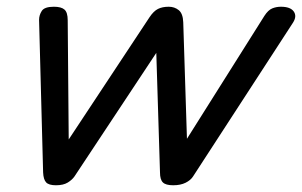

<svg xmlns="http://www.w3.org/2000/svg" viewBox="-20 -535 897 570"><path d="M146 15Q125 15 117 6.5Q109 -2 108 -23L96 -476Q96 -490 104 -502.5Q112 -515 140 -515Q162 -515 171.5 -506.5Q181 -498 181 -475L184 -121L424 -484Q436 -502 449 -508.5Q462 -515 481 -515Q498 -515 510.5 -505Q523 -495 524 -469L535 -123L765 -488Q776 -505 788 -510Q800 -515 814 -515Q842 -515 852 -501Q862 -487 850 -468L553 -11Q546 0 531 7.5Q516 15 494 15Q472 15 463.5 6.5Q455 -2 455 -23L444 -378L201 -11Q194 -1 181 7Q168 15 146 15Z"/></svg>

Font: Playwrite DK Loopet
Style: Regular
Weight: 400
Designer: Veronika Burian, José Scaglione
Foundry: TypeTogether
Version: Version 1.002